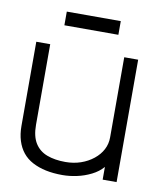

<svg xmlns="http://www.w3.org/2000/svg" viewBox="-76 -703 643 774"><g transform="rotate(10 245.5 -316.0)"><path d="M356 -642H135V-586H356ZM395 -52V0H452V-501H395V-173Q395 -146 383 -123Q371 -100 348.5 -82Q326 -64 297 -54Q268 -44 234 -44Q191 -44 159 -56Q127 -68 109.5 -96Q92 -124 92 -171V-501H35V-157Q35 -123 43.5 -96Q52 -69 68 -49Q84 -29 108.5 -16Q133 -3 163.5 3.5Q194 10 232 10Q260 10 290.5 3.5Q321 -3 349 -17Q377 -31 395 -52Z"/></g></svg>

Font: AdventPro_ExpandedRegular
Style: ExpandedRegular
Weight: 400
Width: 7
Designer: VivaRado, Andreas Kalpakidis
Foundry: VivaRado, Andreas Kalpakidis
Version: Version 3.000